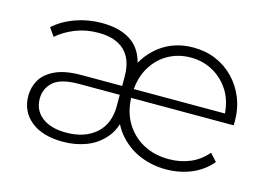

<svg xmlns="http://www.w3.org/2000/svg" viewBox="-76 -669 1136 815"><g transform="rotate(15 491.5 -261.0)"><path d="M251 4Q160 4 109.5 -37.5Q59 -79 59 -147Q59 -185 77.5 -217Q96 -249 139 -269.5Q182 -290 254 -290H433V-333Q433 -406 393.5 -444Q354 -482 278 -482Q224 -482 177.5 -463.5Q131 -445 98 -416L73 -452Q112 -487 167 -506.5Q222 -526 281 -526Q370 -526 420 -486Q457 -456 471 -402Q499 -452 546 -485Q605 -526 684 -526Q738 -526 783 -507Q828 -488 862 -453Q896 -418 915 -371Q934 -324 934 -267Q934 -262 933.5 -258.5Q933 -255 933 -251H483Q485 -192 511 -146Q540 -96 589.5 -68.5Q639 -41 704 -41Q754 -41 797 -59Q840 -77 871 -114L901 -81Q866 -39 814.5 -17.5Q763 4 703 4Q645 4 593 -16.5Q541 -37 502 -79Q481 -101 466 -131Q455 -97 436 -74Q402 -33 354 -14.5Q306 4 251 4ZM885 -290Q881 -341 859 -381Q831 -429 785.5 -455.5Q740 -482 684 -482Q628 -482 582.5 -455.5Q537 -429 510 -380Q488 -340 484 -290ZM433 -251H255Q174 -251 141.5 -221.5Q109 -192 109 -148Q109 -97 147.5 -67Q186 -37 254 -37Q335 -37 384 -80Q433 -123 433 -202Z"/></g></svg>

Font: Montserrat Z Light
Style: Regular
Weight: 300
Designer: Julieta Ulanovsky
Foundry: Julieta Ulanovsky
Version: Version 8.000